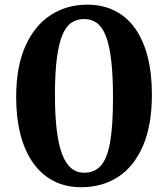

<svg xmlns="http://www.w3.org/2000/svg" viewBox="-20 -772 702 802"><path d="M319 10Q254.5 10 204 -16Q153.5 -42 118.5 -91.2Q83.5 -140.5 65.5 -210.2Q47.5 -280 47.5 -368Q48 -496.5 87 -581.8Q126 -667 192.8 -709.8Q259.5 -752.5 344.5 -752.5Q409 -752.5 459.2 -727.2Q509.5 -702 544 -653.8Q578.5 -605.5 596.5 -536Q614.5 -466.5 614.5 -377.5Q614.5 -250 577.5 -163.5Q540.5 -77 474 -33.5Q407.5 10 319 10ZM332 -50.5Q375 -50.5 401.5 -80.2Q428 -110 440 -178.5Q452 -247 452 -363.5Q452 -457 444.5 -520.2Q437 -583.5 422.2 -621.2Q407.5 -659 385 -675.8Q362.5 -692.5 332 -692.5Q302 -692.5 279.2 -677.8Q256.5 -663 241.2 -627.5Q226 -592 217.8 -530.5Q209.5 -469 209.5 -376Q209.5 -290.5 217 -229Q224.5 -167.5 239.5 -128Q254.5 -88.5 277.5 -69.5Q300.5 -50.5 332 -50.5Z"/></svg>

Font: Merriweather Light 18pt
Style: Bold
Weight: 700
Version: Version 2.100